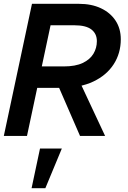

<svg xmlns="http://www.w3.org/2000/svg" viewBox="-22 -710 669 1003"><path d="M107 -251 131 -363H311Q372 -363 410 -381Q448 -399 466 -429Q484 -459 484 -495Q484 -534 455.5 -556Q427 -578 366 -578H176L201 -690H391Q456 -690 505 -667Q554 -644 581.5 -602.5Q609 -561 609 -505Q609 -432 572 -374.5Q535 -317 465.5 -284Q396 -251 296 -251ZM-2 0 145 -690H266L119 0ZM396 0 266 -299H387L527 0ZM143 273 187 66H301L215 273Z"/></svg>

Font: Radio Canada Big Medium
Style: Italic
Weight: 500
Italic angle: -12°
Designer: Étienne Aubert Bonn
Foundry: Coppers and Brasses
Version: Version 1.001